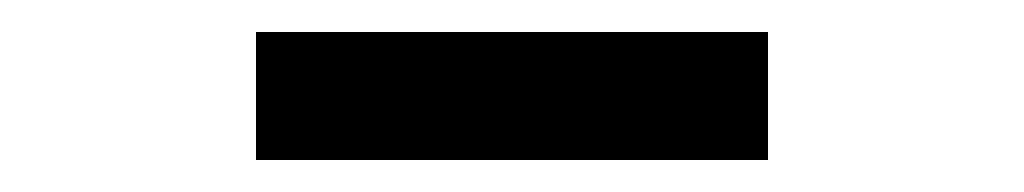

<svg xmlns="http://www.w3.org/2000/svg" viewBox="-20 -390 640 120"><path d="M140 -290V-370H460V-290Z"/></svg>

Font: JetBrainsMono Nerd Font Mono
Style: Regular
Weight: 400
Monospace: yes
Designer: Philipp Nurullin, Konstantin Bulenkov
Foundry: JetBrains
Version: Version 2.304; ttfautohint (v1.8.4.7-5d5b);Nerd Fonts 2.3.0